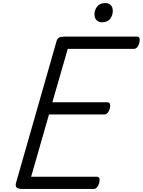

<svg xmlns="http://www.w3.org/2000/svg" viewBox="-20 -1238 936 1258"><path d="M124 0Q100 0 89.5 -9Q79 -18 85 -40L351 -970Q355 -984 366 -991Q377 -998 398 -998H878Q889 -998 893.5 -988.5Q898 -979 893 -958Q888 -938 878.5 -928Q869 -918 858 -918H424L323 -568H684Q695 -568 699.5 -558Q704 -548 700 -528Q694 -508 684.5 -498Q675 -488 664 -488H301L184 -80H614Q626 -80 630.5 -70.5Q635 -61 630 -40Q625 -21 615.5 -10.5Q606 0 595 0ZM649 -1092Q627 -1092 613 -1105.5Q599 -1119 599 -1145Q599 -1172 616.5 -1195Q634 -1218 670 -1218Q691 -1218 705 -1205Q719 -1192 719 -1166Q719 -1138 702 -1115Q685 -1092 649 -1092Z"/></svg>

Font: Playwrite AU QLD
Style: Regular
Weight: 400
Designer: Veronika Burian, José Scaglione
Foundry: TypeTogether
Version: Version 1.002